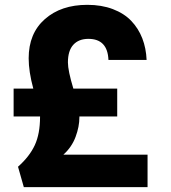

<svg xmlns="http://www.w3.org/2000/svg" viewBox="-20 -767 703 791"><path d="M98.1 -526.9Q98.1 -629.4 164.8 -688.2Q231.4 -747.1 339.8 -747.1Q398.4 -747.1 444.8 -729.5Q491.2 -711.9 520.8 -680.9Q550.3 -649.9 566.2 -609.1Q582 -568.4 584 -520H426.8Q423.3 -606.9 344.2 -606.9Q304.2 -606.9 282 -582.5Q259.8 -558.1 259.8 -509.8Q259.8 -476.1 282.2 -401.9H462.9V-287.1H307.1V-284.2Q307.1 -245.1 291.3 -202.9Q275.4 -160.6 241.2 -129.9H587.9V3.9H78.1L54.2 -80.1Q101.6 -122.1 123.3 -168.9Q145 -215.8 145 -285.2V-287.1H36.1V-401.9H117.2Q98.1 -472.2 98.1 -526.9Z"/></svg>

Font: SVN-Poppins
Style: Bold
Weight: 700
Designer: Ninad Kale (Devanagari), Jonny Pinhorn (Latin)
Foundry: Indian Type Foundry
Version: Version 3.200;PS 1.000;hotconv 16.6.54;makeotf.lib2.5.65590